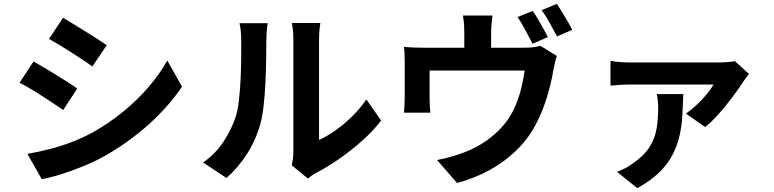

<svg xmlns="http://www.w3.org/2000/svg" viewBox="-20 -885 4040 1002"><path d="M309 -792Q333 -778 364 -759Q395 -740 427.5 -720Q460 -700 488.5 -681.5Q517 -663 537 -649L462 -538Q442 -553 413 -572Q384 -591 353 -611Q322 -631 291.5 -649.5Q261 -668 236 -682ZM123 -82Q180 -92 237.5 -106.5Q295 -121 352.5 -143Q410 -165 464 -194Q549 -242 622.5 -302Q696 -362 754.5 -430Q813 -498 853 -569L930 -433Q860 -329 757.5 -237Q655 -145 532 -74Q481 -45 420.5 -20Q360 5 301.5 23.5Q243 42 198 50ZM155 -564Q180 -550 211.5 -531.5Q243 -513 275 -493Q307 -473 335.5 -455Q364 -437 383 -423L310 -311Q288 -326 260 -344.5Q232 -363 200.5 -383.5Q169 -404 138.5 -422Q108 -440 82 -453Z M1503 -22Q1506 -37 1508.5 -56.5Q1511 -76 1511 -96Q1511 -107 1511 -140Q1511 -173 1511 -220Q1511 -267 1511 -321.5Q1511 -376 1511 -432Q1511 -488 1511 -537.5Q1511 -587 1511 -624.5Q1511 -662 1511 -679Q1511 -713 1507.5 -738Q1504 -763 1503 -765H1652Q1651 -763 1648 -737.5Q1645 -712 1645 -678Q1645 -661 1645 -627.5Q1645 -594 1645 -550.5Q1645 -507 1645 -458Q1645 -409 1645 -361.5Q1645 -314 1645 -271.5Q1645 -229 1645 -199Q1645 -169 1645 -155Q1686 -173 1730 -204Q1774 -235 1816.5 -276.5Q1859 -318 1892 -366L1969 -256Q1928 -202 1869.5 -150Q1811 -98 1749 -55Q1687 -12 1630 17Q1614 26 1604 33.5Q1594 41 1587 47ZM1040 -37Q1106 -83 1148 -148Q1190 -213 1210 -276Q1221 -309 1226.5 -357.5Q1232 -406 1235 -461.5Q1238 -517 1238.5 -571.5Q1239 -626 1239 -672Q1239 -702 1236.5 -723.5Q1234 -745 1230 -764H1377Q1376 -762 1374.5 -747.5Q1373 -733 1371.5 -713.5Q1370 -694 1370 -673Q1370 -629 1369 -570.5Q1368 -512 1365 -451Q1362 -390 1356 -335.5Q1350 -281 1340 -243Q1317 -158 1271.5 -85.5Q1226 -13 1162 44Z M2760 -828Q2773 -810 2787.5 -785Q2802 -760 2816 -735Q2830 -710 2839 -691L2759 -657Q2743 -688 2722 -727.5Q2701 -767 2681 -796ZM2886 -865Q2899 -846 2914 -821Q2929 -796 2943.5 -771.5Q2958 -747 2966 -729L2887 -695Q2871 -726 2849 -765Q2827 -804 2807 -832ZM2550 -804Q2546 -772 2544.5 -753Q2543 -734 2543 -712Q2543 -699 2543 -672Q2543 -645 2543 -616Q2543 -587 2543 -568H2403Q2403 -590 2403 -619Q2403 -648 2403 -673.5Q2403 -699 2403 -712Q2403 -734 2402 -753Q2401 -772 2396 -804ZM2886 -593Q2880 -577 2875 -553Q2870 -529 2867 -514Q2861 -478 2852 -442Q2843 -406 2832 -370.5Q2821 -335 2806.5 -300Q2792 -265 2773 -230Q2734 -157 2672 -97.5Q2610 -38 2532.5 4Q2455 46 2365 70L2261 -50Q2295 -56 2333.5 -67Q2372 -78 2403 -90Q2444 -105 2485.5 -129.5Q2527 -154 2564 -187Q2601 -220 2630 -260Q2655 -297 2672.5 -339.5Q2690 -382 2701 -427.5Q2712 -473 2718 -517H2222Q2222 -504 2222 -484.5Q2222 -465 2222 -443Q2222 -421 2222 -402Q2222 -383 2222 -371Q2222 -354 2223 -333Q2224 -312 2226 -297H2088Q2090 -316 2091 -338.5Q2092 -361 2092 -381Q2092 -393 2092 -416.5Q2092 -440 2092 -466.5Q2092 -493 2092 -516.5Q2092 -540 2092 -554Q2092 -571 2091.5 -596.5Q2091 -622 2088 -640Q2114 -638 2137.5 -637Q2161 -636 2190 -636H2717Q2748 -636 2767 -639Q2786 -642 2800 -646Z M3889 -499Q3882 -491 3873 -479Q3864 -467 3859 -459Q3846 -438 3823.5 -407Q3801 -376 3773 -340.5Q3745 -305 3716 -274Q3687 -243 3660 -222L3560 -292Q3588 -312 3617 -339Q3646 -366 3669 -394.5Q3692 -423 3704 -444Q3692 -444 3659 -444Q3626 -444 3581.5 -444Q3537 -444 3488 -444Q3439 -444 3394 -444Q3349 -444 3316 -444Q3283 -444 3270 -444Q3245 -444 3219.5 -442.5Q3194 -441 3166 -438V-567Q3190 -563 3217.5 -561Q3245 -559 3270 -559Q3283 -559 3318.5 -559Q3354 -559 3403 -559Q3452 -559 3505 -559Q3558 -559 3606 -559Q3654 -559 3688.5 -559Q3723 -559 3734 -559Q3745 -559 3761 -560Q3777 -561 3792.5 -562.5Q3808 -564 3815 -566ZM3546 -394Q3544 -338 3541 -283.5Q3538 -229 3526.5 -177.5Q3515 -126 3490 -77.5Q3465 -29 3420.5 14.5Q3376 58 3306 97L3200 12Q3220 4 3239.5 -5.5Q3259 -15 3281 -31Q3338 -70 3367 -113.5Q3396 -157 3405.5 -208.5Q3415 -260 3415 -323Q3415 -341 3413 -359.5Q3411 -378 3408 -394Z"/></svg>

Font: Noto Sans JP Thin
Style: Bold
Weight: 700
Version: Version 2.004-H2;hotconv 1.0.118;makeotfexe 2.5.65603